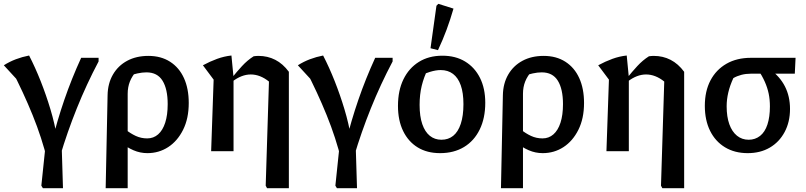

<svg xmlns="http://www.w3.org/2000/svg" viewBox="-35 -790 4211 1003"><path d="M213 50Q184 -69 135.5 -188.5Q87 -308 25 -427L87 -338L-15 -449Q15 -468 48 -480.5Q81 -493 117 -500Q149 -438 177.5 -366Q206 -294 228.5 -219Q251 -144 263 -71L258 4ZM294 193H189L181 180L204 -41L287 -37ZM236 -47Q263 -158 301 -268.5Q339 -379 389 -488H480V-469Q417 -350 366.5 -224.5Q316 -99 279 26Z M517 193 527 -292Q528 -354 555 -400.5Q582 -447 629.5 -472.5Q677 -498 740 -498Q806 -498 853.5 -467.5Q901 -437 926 -382Q951 -327 951 -252Q951 -171 921.5 -112Q892 -53 843.5 -21.5Q795 10 735 10Q697 10 662.5 -5Q628 -20 603 -41L620 -114Q646 -93 674 -80Q702 -67 734 -67Q767 -67 791 -88Q815 -109 828 -149Q841 -189 841 -246Q841 -325 814 -368.5Q787 -412 730 -412Q708 -412 683 -406.5Q658 -401 630 -391L679 -420Q655 -393 643.5 -364Q632 -335 632 -300V193Z M1360 193 1353 180 1370 -364 1474 -415V193ZM1179 -364 1177 -384Q1201 -414 1229 -444.5Q1257 -475 1290 -496Q1297 -497 1303 -497.5Q1309 -498 1315 -498Q1363 -498 1403 -477.5Q1443 -457 1474 -415L1370 -364Q1324 -401 1275 -401Q1227 -401 1179 -364ZM1068 0 1081 -374 1025 -449Q1062 -469 1099 -482.5Q1136 -496 1174 -500L1185 -386V0Z M1749 50Q1720 -69 1671.5 -188.5Q1623 -308 1561 -427L1623 -338L1521 -449Q1551 -468 1584 -480.5Q1617 -493 1653 -500Q1685 -438 1713.5 -366Q1742 -294 1764.5 -219Q1787 -144 1799 -71L1794 4ZM1830 193H1725L1717 180L1740 -41L1823 -37ZM1772 -47Q1799 -158 1837 -268.5Q1875 -379 1925 -488H2016V-469Q1953 -350 1902.5 -224.5Q1852 -99 1815 26Z M2264 10Q2196 10 2147 -20Q2098 -50 2071 -105.5Q2044 -161 2044 -237Q2044 -317 2072.5 -375.5Q2101 -434 2153 -466.5Q2205 -499 2276 -499Q2345 -499 2395 -468.5Q2445 -438 2472.5 -383Q2500 -328 2500 -253Q2500 -173 2471 -113.5Q2442 -54 2389 -22Q2336 10 2264 10ZM2271 -60Q2307 -60 2332.5 -80.5Q2358 -101 2372 -143Q2386 -185 2386 -246Q2386 -305 2372 -344.5Q2358 -384 2331.5 -404Q2305 -424 2267 -424Q2242 -424 2211 -414.5Q2180 -405 2136 -386L2201 -431Q2179 -387 2168 -341.5Q2157 -296 2157 -242Q2157 -182 2171 -141.5Q2185 -101 2210.5 -80.5Q2236 -60 2271 -60ZM2253 -528 2214 -538 2245 -760 2255 -770 2334 -745Q2318 -689 2298 -635Q2278 -581 2253 -528Z M2582 193 2592 -292Q2593 -354 2620 -400.5Q2647 -447 2694.5 -472.5Q2742 -498 2805 -498Q2871 -498 2918.5 -467.5Q2966 -437 2991 -382Q3016 -327 3016 -252Q3016 -171 2986.5 -112Q2957 -53 2908.5 -21.5Q2860 10 2800 10Q2762 10 2727.5 -5Q2693 -20 2668 -41L2685 -114Q2711 -93 2739 -80Q2767 -67 2799 -67Q2832 -67 2856 -88Q2880 -109 2893 -149Q2906 -189 2906 -246Q2906 -325 2879 -368.5Q2852 -412 2795 -412Q2773 -412 2748 -406.5Q2723 -401 2695 -391L2744 -420Q2720 -393 2708.5 -364Q2697 -335 2697 -300V193Z M3425 193 3418 180 3435 -364 3539 -415V193ZM3244 -364 3242 -384Q3266 -414 3294 -444.5Q3322 -475 3355 -496Q3362 -497 3368 -497.5Q3374 -498 3380 -498Q3428 -498 3468 -477.5Q3508 -457 3539 -415L3435 -364Q3389 -401 3340 -401Q3292 -401 3244 -364ZM3133 0 3146 -374 3090 -449Q3127 -469 3164 -482.5Q3201 -496 3239 -500L3250 -386V0Z M3886 -405Q3861 -405 3838 -399Q3815 -393 3796 -382Q3778 -343 3769.5 -306.5Q3761 -270 3761 -235Q3761 -180 3775 -141Q3789 -102 3815 -81Q3841 -60 3876 -60Q3910 -60 3935.5 -80Q3961 -100 3974 -139.5Q3987 -179 3987 -234Q3987 -270 3980.5 -301Q3974 -332 3960.5 -362.5Q3947 -393 3924 -428L3986 -429Q4092 -352 4092 -221Q4092 -153 4064 -100.5Q4036 -48 3986.5 -19Q3937 10 3871 10Q3803 10 3752.5 -20.5Q3702 -51 3674.5 -106.5Q3647 -162 3647 -237Q3647 -314 3676.5 -370Q3706 -426 3760 -457Q3814 -488 3888 -488H4121L4117 -405Z"/></svg>

Font: Piazzolla 24pt SemiBold
Style: Regular
Weight: 600
Designer: Juan Pablo del Peral
Foundry: Huerta Tipografica
Version: Version 2.005